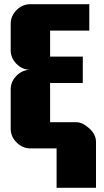

<svg xmlns="http://www.w3.org/2000/svg" viewBox="-20 -708 496 916"><path d="M219 -125H344Q373 -125 405.5 -96Q438 -67 438 -31V188H250V0H125Q88 0 59.5 -28Q31 -56 31 -94V-281Q31 -319 59 -347Q87 -375 125 -375Q87 -375 59 -403Q31 -431 31 -469V-594Q31 -632 59 -660Q87 -688 125 -688H406V-562H219V-438H375V-312H219Z"/></svg>

Font: CostaRica
Style: Normal
Weight: 900
Version: Version 1.3